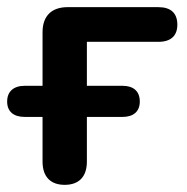

<svg xmlns="http://www.w3.org/2000/svg" viewBox="-24 -509 524 537"><path d="M157 8C197 8 219 -15 219 -57V-182H319C349 -182 367 -197 367 -225C367 -254 349 -269 319 -269H219V-392H419C454 -392 472 -409 472 -440C472 -472 454 -489 419 -489H165C120 -489 95 -464 95 -419V-269H45C14 -269 -4 -253 -4 -225C-4 -197 14 -182 45 -182H95V-57C95 -15 117 8 157 8Z"/></svg>

Font: SN Pro SemiBold
Style: Regular
Weight: 600
Designer: Tobias Whetton
Foundry: Supernotes
Version: Version 1.003;Glyphs 3.3 (3324)